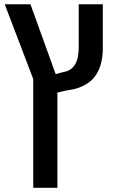

<svg xmlns="http://www.w3.org/2000/svg" viewBox="-20 -651 568 911"><path d="M137.7 240.2V-275.9L2.4 -630.9H124.5L244.1 -299.3Q254.4 -302.2 264.6 -304.9Q274.9 -307.6 285.2 -310.1Q353.5 -323.2 353.5 -425.8V-630.9H467.8V-422.4Q467.8 -326.2 419.4 -275.4Q401.4 -256.3 370.4 -241.7Q339.4 -227.1 298.8 -222.7L252.4 -211.9V240.2Z"/></svg>

Font: Open Sans SemiBold
Style: Regular
Weight: 600
Designer: Monotype Design Team
Foundry: Monotype Imaging Inc.
Version: Version 3.003; ttfautohint (v1.8.4)